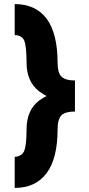

<svg xmlns="http://www.w3.org/2000/svg" viewBox="-20 -820 438 940"><path d="M52 100V-52Q84 -54 97 -78Q110 -105 110 -187Q110 -281 172 -328Q180 -334 189 -339.5Q198 -345 208 -350Q198 -355 188.5 -361.5Q179 -368 170 -374Q110 -422 110 -513Q110 -595 98 -623Q85 -648 52 -648V-800Q154 -800 208 -729Q262 -656 262 -512Q262 -464 280 -446Q299 -426 347 -426V-274Q301 -274 281 -256Q272 -246 267 -229.5Q262 -213 262 -188Q262 -116 248.5 -62Q235 -8 208 28Q154 100 52 100Z"/></svg>

Font: Unageo
Style: ExtraBold
Weight: 800
Designer: Richard Sepsi
Foundry: Richard Sepsi
Version: Version 2.000